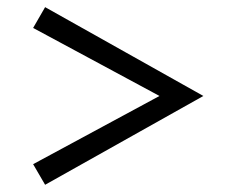

<svg xmlns="http://www.w3.org/2000/svg" viewBox="-20 -595 636 532"><path d="M105 -83 71.8 -140.1 421.9 -329.1 71.8 -517.6 105 -575.2 543.5 -329.1Z"/></svg>

Font: HK Grotesk Italic
Style: Regular
Weight: 400
Italic angle: -13°
Designer: Alfredo Marco Pradil and Stefan Peev
Foundry: Hanken Design Co.
Version: Version 1.000;PS 001.000;hotconv 1.0.88;makeotf.lib2.5.64775